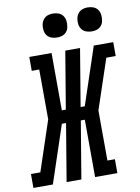

<svg xmlns="http://www.w3.org/2000/svg" viewBox="-142 -1021 792 1088"><g transform="rotate(-10 254.5 -477.0)"><path d="M-40 0V-80H14L110 -368L109 -655H66V-735H194L195 -405H218L273 -735H358L303 -405H327L437 -735H549V-655H495L399 -368L400 -80H443V0H315L314 -330H291L236 0H151L206 -330H182L72 0ZM440 -816Q424 -816 408.5 -821.5Q393 -827 383.5 -839.5Q374 -852 371.5 -868.5Q369 -885 372 -902Q374 -913 380 -924Q386 -935 396 -942Q406 -949 417.5 -951.5Q429 -954 440 -954Q457 -954 472 -948.5Q487 -943 496.5 -930.5Q506 -918 508.5 -901.5Q511 -885 508 -868Q507 -857 501 -846Q495 -835 485 -828Q475 -821 463.5 -818.5Q452 -816 440 -816ZM240 -816Q224 -816 208.5 -821.5Q193 -827 183.5 -839.5Q174 -852 171.5 -868.5Q169 -885 172 -902Q174 -913 180 -924Q186 -935 196 -942Q206 -949 217.5 -951.5Q229 -954 240 -954Q257 -954 272 -948.5Q287 -943 296.5 -930.5Q306 -918 308.5 -901.5Q311 -885 308 -868Q307 -857 301 -846Q295 -835 285 -828Q275 -821 263.5 -818.5Q252 -816 240 -816Z"/></g></svg>

Font: Iosevka Curly Slab MdObl
Style: Regular
Weight: 500
Italic angle: -9°
Monospace: yes
Designer: Belleve Invis
Foundry: Belleve Invis
Version: Version 11.0.0; ttfautohint (v1.8.3)